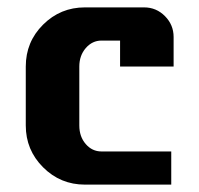

<svg xmlns="http://www.w3.org/2000/svg" viewBox="-20 -500 540 520"><path d="M450.2 -319.8H305.2V-390.1H254.9Q230 -390.1 212.4 -369.9Q194.8 -349.6 194.8 -319.8V-160.2Q194.8 -129.9 212.2 -109.9Q229.5 -89.8 254.9 -89.8H443.8V0H210Q143.6 0 96.7 -46.9Q49.8 -93.8 49.8 -160.2V-319.8Q49.8 -386.7 96.7 -433.3Q143.6 -480 210 -480H370.1Q403.3 -480 426.8 -456.3Q450.2 -432.6 450.2 -399.9Z"/></svg>

Font: Laconic
Style: Bold
Weight: 700
Designer: Robby Woodard
Version: Version 1.000